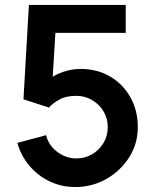

<svg xmlns="http://www.w3.org/2000/svg" viewBox="-20 -740 626 775"><path d="M283.7 15Q228.8 15 181 -7.6Q133.3 -30.2 99.1 -70.4Q64.8 -110.5 50 -163.3L165.8 -194.3Q173.2 -165.5 192 -144.5Q210.8 -123.6 235.9 -112Q261 -100.5 287.8 -100.5Q323.1 -100.5 352 -117.5Q380.9 -134.6 398 -163.3Q415 -192.1 415 -226.8Q415 -262 397.7 -290.7Q380.4 -319.4 351.5 -336.3Q322.5 -353.2 287.8 -353.2Q246.7 -353.2 219.4 -338Q192.2 -322.9 177.7 -305.8L74.7 -339.2L96.7 -720H487.5V-607.2H161L206.2 -649.5L190 -384.3L168.2 -411.5Q196.1 -436.8 233 -449.3Q269.9 -461.8 304.5 -461.8Q372.1 -461.8 424.3 -431.2Q476.5 -400.6 506.3 -347.5Q536.2 -294.5 536.2 -226.8Q536.2 -159.3 501.2 -104.6Q466.2 -49.8 408.8 -17.4Q351.3 15 283.7 15Z"/></svg>

Font: Manrope ExtraLight
Style: Regular
Weight: 200
Designer: Mikhail Sharanda
Foundry: Mikhail Sharanda
Version: Version 4.505